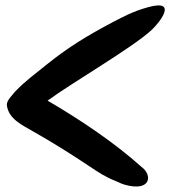

<svg xmlns="http://www.w3.org/2000/svg" viewBox="-20 -707 628 702"><path d="M534 -597C562 -623 635 -713 519 -680C462 -664 428 -644 398 -629C289 -572 222 -528 152 -472C103 -432 76 -414 36 -373C26 -360 4 -340 5 -323C11 -271 63 -249 102 -226C174 -185 235 -147 310 -97C338 -78 367 -59 401 -46C413 -41 424 -35 435 -32C532 -4 539 -67 497 -97C397 -187 269 -272 154 -339C242 -404 462 -531 534 -597Z"/></svg>

Font: Carybe
Style: Regular
Weight: 400
Designer: Genilson Lima Santos
Foundry: Genilson Lima Santos
Version: Version 1.010;PS 001.010;hotconv 1.0.70;makeotf.lib2.5.58329